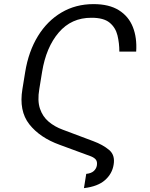

<svg xmlns="http://www.w3.org/2000/svg" viewBox="-20 -742 747 953"><path d="M396.7 191.8 408 121.1Q432.9 118.3 445.1 107.2Q457.4 96.2 460.6 80.6Q463.8 61.8 456.7 51.7Q449.6 41.5 431.8 34.1L276.6 -23.1Q177.9 -58.6 125.5 -125.2Q73.2 -191.8 91.3 -300.1L105.1 -384.9Q121.8 -487.2 168.3 -562.9Q214.8 -638.5 285.3 -680Q355.8 -721.6 444.2 -721.6Q521.3 -721.6 569.8 -691.4Q618.3 -661.2 639.4 -608Q660.5 -554.7 655.9 -485.8H572.4Q572.4 -528.1 563 -566.6Q553.6 -605.1 524 -629.6Q494.3 -654.1 433.6 -653.8Q334.5 -654.1 271.7 -580.8Q208.8 -507.5 188.9 -384.9L175.1 -300.1Q165.1 -242.2 178.4 -202.6Q191.8 -163 221.6 -138Q251.4 -112.9 291.2 -98.4L443.5 -41.2Q490.4 -23.8 521.3 2Q552.2 27.7 544 75.3Q536.9 120.4 501.2 152Q465.6 183.6 396.7 191.8Z"/></svg>

Font: Inter UI Light
Style: Italic
Weight: 300
Italic angle: 9.39999°
Designer: Rasmus Andersson
Foundry: rsms
Version: 3.2;8d6f07862